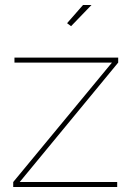

<svg xmlns="http://www.w3.org/2000/svg" viewBox="-20 -750 528 770"><path d="M33 -20 429 -499H38V-519H454V-499L59 -20H450V0H33ZM265 -645 249 -657 313 -730H347Z"/></svg>

Font: Raleway Thin
Style: Regular
Weight: 100
Designer: Matt McInerney, Pablo Impallari, Rodrigo Fuenzalida
Foundry: Matt McInerney, Pablo Impallari, Rodrigo Fuenzalida
Version: Version 4.026